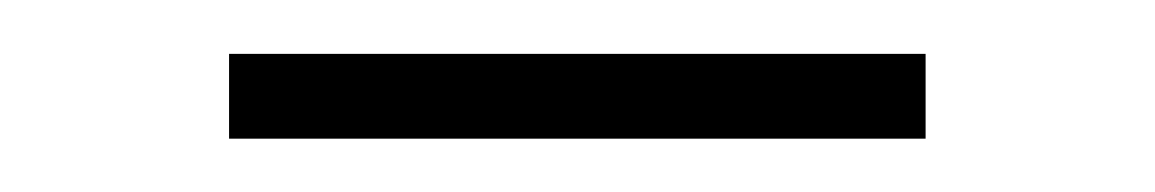

<svg xmlns="http://www.w3.org/2000/svg" viewBox="-20 -342 433 72"><path d="M65.9 -290V-321.8H327.1V-290Z"/></svg>

Font: Fin Serif Display
Style: Italic
Weight: 400
Designer: J. Blake Harris
Version: Version 1.006;FEAKit 1.0